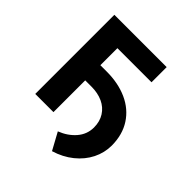

<svg xmlns="http://www.w3.org/2000/svg" viewBox="-185 -652 910 910"><g transform="rotate(45 270.5 -197.0)"><path d="M410.2 -428.7H181.6V-314.5H223.6Q301.8 -314.5 361.6 -287.4Q421.4 -260.3 455.1 -208.3Q488.8 -156.2 489.3 -84Q489.3 -35.2 467.3 8.8Q445.3 52.7 404.1 85.9Q362.8 119.1 307.6 135.7L260.7 49.8Q308.6 31.2 338.6 -3.4Q368.7 -38.1 369.1 -84Q369.1 -124 350.6 -153.3Q332 -182.6 299.1 -197.8Q266.1 -212.9 223.6 -212.9H181.6V0H59.6V-530.3H410.2Z"/></g></svg>

Font: Pretendard JP SemiBold
Style: Regular
Weight: 600
Designer: Base glyphs from Inter by Rasmus Andersson; Hangeul glyphs from Noto Sans CJK(Source Han Sans) by Jang Soo-young and Kan
Foundry: Kil Hyung-jin
Version: Version 1.309